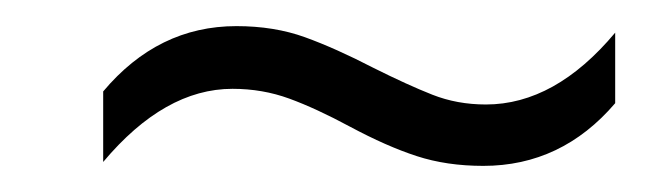

<svg xmlns="http://www.w3.org/2000/svg" viewBox="-20 -427 509 147"><path d="M248 -330Q276 -315 299 -307.5Q322 -300 350 -300Q410 -300 451 -348V-402Q405 -347 352 -347Q330 -347 311 -354.5Q292 -362 266 -375Q237 -390 213.5 -398.5Q190 -407 161 -407Q101 -407 59 -357V-303Q106 -359 158 -359Q181 -359 201.5 -351.5Q222 -344 248 -330Z"/></svg>

Font: Noto Sans Display SemiCondensed Light
Style: Italic
Weight: 300
Width: 4
Italic angle: -12°
Designer: Monotype Design Team
Foundry: Monotype Imaging Inc.
Version: Version 1.900